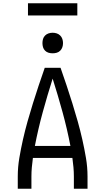

<svg xmlns="http://www.w3.org/2000/svg" viewBox="-20 -1147 640 1167"><path d="M88 0V-74Q88 -131 97.5 -187Q107 -243 119.5 -298.5Q132 -354 147.5 -409Q163 -464 180 -518.5Q197 -573 215 -627Q233 -681 252 -735H348Q367 -681 385 -627Q403 -573 420 -518.5Q437 -464 452.5 -409Q468 -354 480.5 -298.5Q493 -243 502.5 -187Q512 -131 512 -74V0H429V-74Q429 -102 426.5 -130Q424 -158 420 -187H180Q176 -158 173.5 -130Q171 -102 171 -74V0ZM408 -260Q388 -364 360 -466Q332 -568 300 -669Q268 -568 240 -466Q212 -364 192 -260ZM300 -823Q287 -823 275 -826.5Q263 -830 254 -839Q245 -848 241.5 -860Q238 -872 238 -885Q238 -898 241.5 -910Q245 -922 254 -931Q263 -940 275 -944Q287 -948 300 -948Q313 -948 325 -944Q337 -940 346 -931Q355 -922 359 -910Q363 -898 363 -885Q363 -872 359 -860Q355 -848 346 -839Q337 -830 325 -826.5Q313 -823 300 -823ZM150 -1053V-1127H450V-1053Z"/></svg>

Font: Zed Mono Extended
Style: Regular
Weight: 400
Width: 7
Monospace: yes
Designer: Belleve Invis
Foundry: Belleve Invis
Version: Version 1.0.0; ttfautohint (v1.8.4)